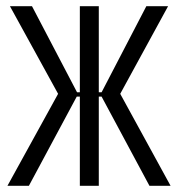

<svg xmlns="http://www.w3.org/2000/svg" viewBox="-20 -598 573 618"><path d="M4 0 167 -296 12 -578H83L228 -301H237V-578H298V-301H307L451 -578H521L367 -296L529 0H461L307 -287H298V0H237V-287H227L73 0Z"/></svg>

Font: Oswald Light
Style: Regular
Weight: 300
Designer: Vernon Adams
Foundry: Vernon Adams
Version: Version 4.103;gftools[0.9.33.dev8+g029e19f]